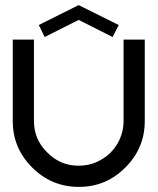

<svg xmlns="http://www.w3.org/2000/svg" viewBox="-20 -732 617 752"><path d="M289 0C360 0 420 -25 471 -76C522 -127 547 -187 547 -258V-259V-260V-577H464V-260V-258C464 -227 456 -198 441 -171C425 -144 404 -122 377 -107C350 -91 320 -83 288 -83C240 -83 199 -100 165 -135C130 -169 113 -210 113 -258V-259V-260V-577H30V-260V-259V-258C30 -187 55 -127 106 -76C157 -25 218 0 289 0ZM445 -634 288 -712 132 -634 155 -587 288 -654 421 -587Z"/></svg>

Font: Kunika
Style: Regular
Weight: 400
Designer: Leo Kuroshita
Foundry: kurogedelic
Version: Version 1.000;PS 001.000;hotconv 1.0.88;makeotf.lib2.5.64775